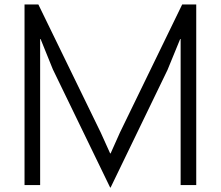

<svg xmlns="http://www.w3.org/2000/svg" viewBox="-20 -830 990 861"><path d="M860 0H790V-655H788L731 -516L476 11H474L217 -519L162 -655H160V0H90V-810H152L432 -235L474 -142H476L518 -236L797 -810H860Z"/></svg>

Font: TypoPRO Sinkin Sans
Style: 300 Light
Weight: 300
Designer: Keith Bates
Foundry: K-Type
Version: Sinkin Sans (version 1.0)  by Keith Bates   •   © 2014   www